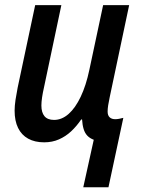

<svg xmlns="http://www.w3.org/2000/svg" viewBox="-20 -561 569 770"><path d="M314 189.9 356 -0.5Q340.3 -6.3 330.3 -16.8Q320.3 -27.3 315.4 -43.5Q310.5 -59.6 309.1 -82H305.7Q287.6 -55.2 265.4 -34.4Q243.2 -13.7 216.3 -2Q189.5 9.8 157.2 9.8Q119.6 9.8 93 -4.9Q66.4 -19.5 52.5 -47.9Q38.6 -76.2 38.6 -117.2Q38.6 -136.2 42.2 -160.6Q45.9 -185.1 50.8 -209.5L121.1 -540.5H226.1L156.2 -209.5Q151.4 -188.5 148.7 -170.2Q146 -151.9 146 -137.7Q146 -109.9 158.4 -95Q170.9 -80.1 196.8 -80.1Q228 -80.1 255.1 -104Q282.2 -127.9 303.7 -173.1Q325.2 -218.3 338.4 -281.2L393.6 -540.5H498L419.9 -170.9Q416 -152.8 413.8 -138.7Q411.6 -124.5 411.6 -113.8Q411.6 -98.1 419.7 -90.6Q427.7 -83 441.9 -83Q449.2 -83 457.5 -84.5Q465.8 -85.9 474.6 -88.4L415 189.9Z"/></svg>

Font: Open Sans SemiCondensed SemiBold
Style: Italic
Weight: 600
Width: 4
Italic angle: -12°
Designer: Monotype Design Team
Foundry: Monotype Imaging Inc.
Version: Version 3.000